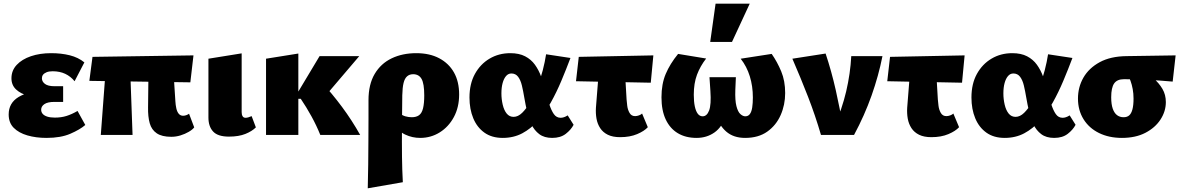

<svg xmlns="http://www.w3.org/2000/svg" viewBox="-20 -731 6402 1040"><path d="M232 16Q175 16 128.5 2.5Q82 -11 54.5 -38.5Q27 -66 27 -111Q27 -173 80.5 -205.5Q134 -238 219 -238V-202Q174 -202 133 -212.5Q92 -223 67 -246.5Q42 -270 42 -307Q42 -349 70.5 -379.5Q99 -410 147.5 -426.5Q196 -443 257 -443Q312 -443 358 -431.5Q404 -420 437 -393L384 -291Q363 -317 333.5 -331Q304 -345 265 -345Q245 -345 232 -339.5Q219 -334 213 -326Q207 -318 207 -307Q207 -289 223.5 -276.5Q240 -264 275 -264H322V-179H275Q238 -179 220.5 -167Q203 -155 203 -137Q203 -124 211 -114.5Q219 -105 235.5 -99.5Q252 -94 277 -94Q312 -94 340.5 -103Q369 -112 400 -130L442 -54Q413 -29 361 -6.5Q309 16 232 16Z M526 0 557 -414H683L698 0ZM464 -293 481 -423 1028 -431 1011 -285ZM782 -150 785 -414H915L930 -182Q931 -163 935 -144.5Q939 -126 948 -115Q957 -104 972 -104Q981 -104 990 -107.5Q999 -111 1004 -115L1032 -41Q1023 -29 1002.5 -17Q982 -5 957.5 2.5Q933 10 908 10Q857 10 829 -9Q801 -28 791 -63.5Q781 -99 782 -150Z M1220 9Q1160 9 1134.5 -18.5Q1109 -46 1109 -94V-413L1289 -442V-124Q1289 -110 1294 -101.5Q1299 -93 1310 -93Q1317 -93 1325.5 -95.5Q1334 -98 1343 -102L1366 -41Q1345 -20 1309 -5.5Q1273 9 1220 9Z M1715 0Q1694 -52 1667 -101Q1640 -150 1609 -196H1590V-225L1711 -427H1926L1719 -184V-289Q1779 -224 1832.5 -152Q1886 -80 1931 0ZM1421 0V-413L1596 -441V0Z M1972 289Q1974 226 1974.5 160Q1975 94 1975.5 31Q1976 -32 1976 -88Q1976 -144 1976 -188Q1976 -274 2009.5 -330.5Q2043 -387 2101.5 -415Q2160 -443 2235 -443Q2307 -443 2359 -415.5Q2411 -388 2439 -338.5Q2467 -289 2467 -219Q2467 -150 2438.5 -97Q2410 -44 2362 -14Q2314 16 2256 16Q2213 16 2175 -2Q2137 -20 2123 -54L2145 -118Q2158 -106 2175.5 -101Q2193 -96 2210 -96Q2235 -96 2250 -107Q2265 -118 2271.5 -144.5Q2278 -171 2278 -214Q2278 -278 2263.5 -303.5Q2249 -329 2218 -329Q2198 -329 2185 -317.5Q2172 -306 2166 -281.5Q2160 -257 2159 -215Q2158 -131 2157.5 -70Q2157 -9 2157 36.5Q2157 82 2157.5 118.5Q2158 155 2159 187.5Q2160 220 2162 256Z M2703 16Q2644 16 2604 -12.5Q2564 -41 2543.5 -90.5Q2523 -140 2523 -203Q2523 -277 2552.5 -330.5Q2582 -384 2632 -413.5Q2682 -443 2744 -443Q2792 -443 2824.5 -426Q2857 -409 2877.5 -380.5Q2898 -352 2911 -316.5Q2924 -281 2933 -246Q2944 -202 2955 -167.5Q2966 -133 2980 -113Q2994 -93 3017 -93Q3025 -93 3034.5 -96Q3044 -99 3055 -106L3087 -55Q3073 -28 3044.5 -6Q3016 16 2971 16Q2928 16 2901 -4.5Q2874 -25 2858.5 -57.5Q2843 -90 2834.5 -128.5Q2826 -167 2820 -202Q2814 -238 2807 -267.5Q2800 -297 2786.5 -315Q2773 -333 2750 -333Q2733 -333 2721 -319Q2709 -305 2702.5 -281Q2696 -257 2696 -225Q2696 -194 2703 -164Q2710 -134 2724.5 -116Q2739 -98 2762 -98Q2786 -98 2808.5 -120Q2831 -142 2852 -178Q2873 -214 2890.5 -259Q2908 -304 2920 -350.5Q2932 -397 2938 -437L3070 -417Q3047 -356 3021 -294Q2995 -232 2964 -176.5Q2933 -121 2894.5 -77.5Q2856 -34 2809 -9Q2762 16 2703 16Z M3100 -291 3115 -423 3519 -431 3505 -283ZM3208 -148 3229 -414H3361L3374 -192Q3375 -180 3377.5 -158.5Q3380 -137 3390 -119.5Q3400 -102 3420 -102Q3430 -102 3441 -106Q3452 -110 3458 -116L3489 -42Q3470 -21 3431 -4.5Q3392 12 3339 12Q3299 12 3272.5 -1Q3246 -14 3231 -37Q3216 -60 3211 -88.5Q3206 -117 3208 -148Z M3753 16Q3694 16 3651.5 -9.5Q3609 -35 3586 -84Q3563 -133 3563 -204Q3563 -276 3586 -330.5Q3609 -385 3653 -439L3805 -414Q3773 -373 3755.5 -326.5Q3738 -280 3738 -218Q3738 -181 3743.5 -155Q3749 -129 3759.5 -115Q3770 -101 3786 -101Q3809 -101 3821 -132.5Q3833 -164 3828 -238L3823 -313H3966L3963 -244Q3961 -187 3969 -156Q3977 -125 3990.5 -113Q4004 -101 4017 -101Q4033 -101 4042 -113.5Q4051 -126 4054.5 -149Q4058 -172 4058 -203Q4058 -264 4041.5 -317.5Q4025 -371 3992 -413L4160 -439Q4190 -396 4211.5 -344.5Q4233 -293 4233 -227Q4233 -163 4208.5 -107.5Q4184 -52 4136 -18Q4088 16 4016 16Q3953 16 3913.5 -18.5Q3874 -53 3861 -106H3913Q3892 -43 3850 -13.5Q3808 16 3753 16ZM3827 -504 3856 -711H4041L3945 -504Z M4427 0Q4396 -106 4357 -206.5Q4318 -307 4272 -413L4452 -441Q4484 -345 4507 -243Q4530 -141 4546 -44H4498Q4541 -140 4563.5 -236Q4586 -332 4591 -427H4760Q4739 -321 4701 -213.5Q4663 -106 4606 0Z M4786 -291 4801 -423 5205 -431 5191 -283ZM4894 -148 4915 -414H5047L5060 -192Q5061 -180 5063.5 -158.5Q5066 -137 5076 -119.5Q5086 -102 5106 -102Q5116 -102 5127 -106Q5138 -110 5144 -116L5175 -42Q5156 -21 5117 -4.5Q5078 12 5025 12Q4985 12 4958.5 -1Q4932 -14 4917 -37Q4902 -60 4897 -88.5Q4892 -117 4894 -148Z M5422 16Q5363 16 5323 -12.5Q5283 -41 5262.5 -90.5Q5242 -140 5242 -203Q5242 -277 5271.5 -330.5Q5301 -384 5351 -413.5Q5401 -443 5463 -443Q5511 -443 5543.5 -426Q5576 -409 5596.5 -380.5Q5617 -352 5630 -316.5Q5643 -281 5652 -246Q5663 -202 5674 -167.5Q5685 -133 5699 -113Q5713 -93 5736 -93Q5744 -93 5753.5 -96Q5763 -99 5774 -106L5806 -55Q5792 -28 5763.5 -6Q5735 16 5690 16Q5647 16 5620 -4.5Q5593 -25 5577.5 -57.5Q5562 -90 5553.5 -128.5Q5545 -167 5539 -202Q5533 -238 5526 -267.5Q5519 -297 5505.5 -315Q5492 -333 5469 -333Q5452 -333 5440 -319Q5428 -305 5421.5 -281Q5415 -257 5415 -225Q5415 -194 5422 -164Q5429 -134 5443.5 -116Q5458 -98 5481 -98Q5505 -98 5527.5 -120Q5550 -142 5571 -178Q5592 -214 5609.5 -259Q5627 -304 5639 -350.5Q5651 -397 5657 -437L5789 -417Q5766 -356 5740 -294Q5714 -232 5683 -176.5Q5652 -121 5613.5 -77.5Q5575 -34 5528 -9Q5481 16 5422 16Z M6057 16Q5987 16 5933 -10.5Q5879 -37 5849 -85.5Q5819 -134 5819 -197Q5819 -259 5848.5 -310.5Q5878 -362 5936.5 -394Q5995 -426 6082 -427L6348 -431L6332 -289Q6265 -295 6200 -298.5Q6135 -302 6068 -302Q6031 -302 6015 -279Q5999 -256 5999 -204Q5999 -166 6007.5 -142Q6016 -118 6031 -107Q6046 -96 6066 -96Q6085 -96 6096.5 -106Q6108 -116 6114 -138.5Q6120 -161 6120 -197Q6120 -224 6115.5 -248.5Q6111 -273 6103.5 -293.5Q6096 -314 6086 -326L6163 -355Q6198 -333 6228 -307Q6258 -281 6276.5 -249.5Q6295 -218 6295 -178Q6295 -128 6266 -83.5Q6237 -39 6184 -11.5Q6131 16 6057 16Z"/></svg>

Font: Ysabeau Office Black
Style: Regular
Weight: 900
Designer: Christian Thalmann (Catharsis Fonts)
Version: Version 2.001;gftools[0.9.30]; featfreeze: tnum,lnum,ss02